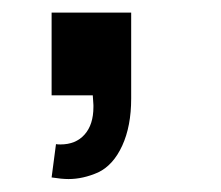

<svg xmlns="http://www.w3.org/2000/svg" viewBox="-20 -148 343 298"><path d="M60.1 127.4 66.9 75.7Q69.3 76.2 73.7 76.2Q97.7 76.2 111.3 60.8Q125 45.4 125 18.1V15.1Q125 12.2 124.5 7.3Q124 2.4 124 0H60.1V-128.4H183.6V4.9Q183.6 47.9 169.7 78.1Q155.8 108.4 132.3 119.6Q108.9 129.9 86.4 129.9Q75.7 129.9 60.1 127.4Z"/></svg>

Font: Vela Sans Bd
Style: Bold
Weight: 700
Designer: Principal design: Mikhail Sharanda - project Manrope.
Design modification: Ravid Balaliev
Foundry: Mikhail Sharanda
Version: Version 1.001